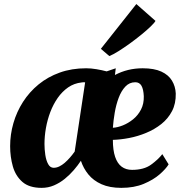

<svg xmlns="http://www.w3.org/2000/svg" viewBox="-20 -898 887 928"><path d="M539.5 -568 535.5 -535.5Q565.5 -551.5 599.2 -559.8Q633 -568 669.5 -568Q725 -568 759.8 -552Q794.5 -536 811.2 -508.2Q828 -480.5 829.5 -446Q830.5 -397.5 811.5 -361Q792.5 -324.5 759.8 -298.5Q727 -272.5 686.5 -255.8Q646 -239 604.2 -231Q562.5 -223 525.5 -222Q525.5 -172 536.5 -139.8Q547.5 -107.5 568.2 -92.2Q589 -77 618 -77Q675.5 -77 710 -102Q744.5 -127 764.5 -153L795 -103.5Q782 -82 751.8 -55.5Q721.5 -29 675 -9.5Q628.5 10 566.5 10Q510 10 470.8 -7.5Q431.5 -25 407.2 -54.8Q383 -84.5 371 -121Q356.5 -99 336.8 -76Q317 -53 293 -33.5Q269 -14 241 -2Q213 10 181.5 10Q121 10 88 -19Q55 -48 42 -94Q29 -140 29 -191.5Q29 -248 44.8 -302.8Q60.5 -357.5 91.2 -405.5Q122 -453.5 166.5 -490Q211 -526.5 268.8 -547.2Q326.5 -568 396.5 -568Q420 -568 446.5 -563.5Q473 -559 495.5 -553ZM341 -165.5 391.5 -500Q387.5 -500.5 383.2 -500.5Q379 -500.5 374.5 -499.5Q338 -495.5 309.2 -475.5Q280.5 -455.5 259 -424.8Q237.5 -394 223.2 -356.5Q209 -319 202 -279.2Q195 -239.5 195 -202Q195 -176 199 -149.2Q203 -122.5 212.8 -104.8Q222.5 -87 239.5 -87Q253 -87 266.5 -93.5Q280 -100 293 -111.2Q306 -122.5 318.2 -136.5Q330.5 -150.5 341 -165.5ZM634 -500.5Q605.5 -500.5 585.8 -479.5Q566 -458.5 553.5 -425Q541 -391.5 534.5 -353.2Q528 -315 525.5 -280.5Q547.5 -281.5 573.8 -292Q600 -302.5 623.5 -321.5Q647 -340.5 661.5 -368.5Q676 -396.5 675 -433Q673.5 -466.5 663.8 -483.5Q654 -500.5 634 -500.5ZM467.5 -662 639 -878.5 731.5 -797Q726 -787 707.2 -769Q688.5 -751 662 -729.5Q635.5 -708 606.8 -687.2Q578 -666.5 552 -650.2Q526 -634 508.5 -627Z"/></svg>

Font: Merriweather Light 18pt Black
Style: Italic
Weight: 900
Italic angle: -7.8°
Version: Version 2.101